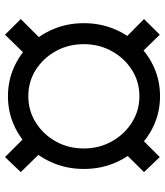

<svg xmlns="http://www.w3.org/2000/svg" viewBox="34 -688 664 773"><g transform="rotate(-90 366.5 -302.0)"><path d="M365.2 9.8Q304.2 9.8 251 -13.7Q197.8 -37.1 157.7 -78.9Q117.7 -120.6 95 -176.3Q72.3 -231.9 72.3 -296.9Q72.3 -361.8 95 -417.5Q117.7 -473.1 157.7 -514.6Q197.8 -556.2 251 -579.3Q304.2 -602.5 365.2 -602.5Q425.8 -602.5 479 -579.3Q532.2 -556.2 572.8 -514.6Q613.3 -473.1 636.2 -417.5Q659.2 -361.8 659.2 -296.9Q659.2 -231.9 636.2 -176Q613.3 -120.1 572.8 -78.4Q532.2 -36.6 479 -13.4Q425.8 9.8 365.2 9.8ZM365.2 -73.2Q423.8 -73.2 471.2 -103.5Q518.6 -133.8 546.6 -184.6Q574.7 -235.4 574.7 -296.9Q574.7 -359.4 546.6 -409.9Q518.6 -460.4 471.2 -490.5Q423.8 -520.5 365.2 -520.5Q307.1 -520.5 259.3 -490.5Q211.4 -460.4 183.1 -409.9Q154.8 -359.4 154.8 -296.9Q154.8 -235.4 183.1 -184.6Q211.4 -133.8 259.3 -103.5Q307.1 -73.2 365.2 -73.2ZM575.2 -450.2 514.6 -513.7 612.8 -614.3 675.8 -550.8ZM612.8 8.8 514.6 -91.8 575.2 -154.3 675.8 -54.7ZM120.1 8.8 59.6 -54.7 158.2 -154.3 220.7 -91.8ZM158.2 -450.2 59.6 -550.8 120.1 -614.3 220.7 -513.7Z"/></g></svg>

Font: Inter 16pt Medium
Style: Regular
Weight: 500
Version: Version 4.001;git-66647c0bb